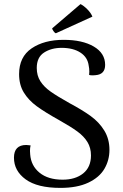

<svg xmlns="http://www.w3.org/2000/svg" viewBox="-20 -901 597 935"><path d="M48 -133Q48 -195 108 -195Q113 -195 129 -193Q126 -181 126 -166Q126 -155 127 -149Q131 -94 172.5 -60Q214 -26 285 -26Q347 -26 385 -56.5Q423 -87 423 -144Q423 -181 406 -209Q389 -237 357 -260.5Q325 -284 268 -316Q198 -355 158.5 -384Q119 -413 96 -450.5Q73 -488 73 -540Q73 -624 134 -665.5Q195 -707 290 -707Q381 -707 436.5 -674.5Q492 -642 492 -585Q492 -539 446 -535Q442 -534 432 -534Q420 -534 414 -536Q415 -541 415 -552Q415 -568 412 -581Q407 -622 371.5 -645Q336 -668 280 -668Q230 -668 194.5 -645Q159 -622 159 -570Q159 -533 176.5 -505.5Q194 -478 226.5 -455Q259 -432 318 -399Q380 -366 421.5 -336Q463 -306 488 -265Q513 -224 513 -171Q513 -121 488.5 -79Q464 -37 410 -11.5Q356 14 274 14Q162 14 105 -27.5Q48 -69 48 -133ZM252 -739Q246 -741 240 -750Q234 -759 234 -763L372 -881Q387 -874 405 -856Q423 -838 430 -820Z"/></svg>

Font: Arima Madurai Medium
Style: Regular
Weight: 500
Designer: Joana Correia and Natanael Gama
Foundry: NDISCOVER
Version: Version 1.020